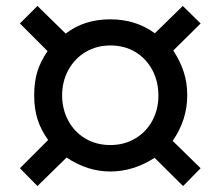

<svg xmlns="http://www.w3.org/2000/svg" viewBox="-20 -649 741 646"><path d="M595 -629 501 -537Q437 -584 351 -584Q263 -584 201 -536L106 -629L47 -570L140 -477Q116 -442 105.5 -407.5Q95 -373 95 -328Q95 -283 106.5 -247Q118 -211 142 -178L47 -83L106 -23L204 -119Q274 -72 351 -72Q429 -72 500 -118L596 -23L655 -83L561 -175Q610 -246 610 -328Q610 -370 598.5 -406Q587 -442 563 -479L655 -570ZM351 -496Q399 -496 435.5 -474Q472 -452 492.5 -413.5Q513 -375 513 -327Q513 -281 492.5 -243Q472 -205 435 -183Q398 -161 351 -161Q304 -161 267 -183Q230 -205 209.5 -243.5Q189 -282 189 -328Q189 -375 210 -413.5Q231 -452 268 -474Q305 -496 351 -496Z"/></svg>

Font: Geom Medium
Style: Bold
Weight: 500
Version: Version 1.102